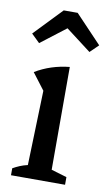

<svg xmlns="http://www.w3.org/2000/svg" viewBox="-84 -771 465 815"><g transform="rotate(10 148.5 -364.0)"><path d="M24 0V-30Q38 -38 53.5 -44.5Q69 -51 87 -55L97 -377L43 -448Q76 -468 113 -480Q150 -492 190 -496V-53L257 -33V0ZM183 -728 297 -608 261 -573 152 -656 44 -573 8 -608 123 -728Z"/></g></svg>

Font: Piazzolla Medium
Style: Regular
Weight: 500
Designer: Juan Pablo del Peral
Foundry: Huerta Tipografica
Version: Version 1.330